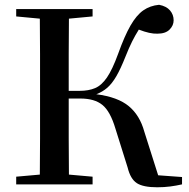

<svg xmlns="http://www.w3.org/2000/svg" viewBox="-20 -773 792 805"><path d="M515.1 -70.8 463.9 -233.9Q442.4 -306.2 409.4 -333Q376.5 -359.9 316.9 -359.9H268.1Q268.1 -270.5 268.1 -192.9Q268.1 -115.2 269 -41L368.2 -32.2V0H47.9V-32.2L147 -41Q147.9 -115.2 147.9 -190.7Q147.9 -266.1 147.9 -341.8V-393.1Q147.9 -469.7 147.9 -544.9Q147.9 -620.1 147 -694.8L47.9 -704.1V-734.9H368.2V-704.1L269 -694.8Q268.1 -622.1 268.1 -546.9Q268.1 -471.7 268.1 -392.1H314Q351.6 -392.1 378.7 -403.6Q405.8 -415 428.5 -448.2Q451.2 -481.4 475.1 -546.9Q502 -622.1 527.1 -665.8Q552.2 -709.5 580.8 -729.5Q609.4 -749.5 647 -752.9Q677.7 -747.1 692.9 -729.2Q708 -711.4 708 -688Q708 -666 690.9 -648.9Q673.8 -631.8 640.1 -631.8Q609.4 -630.4 562 -648.9Q546.4 -624 533.7 -598.6Q521 -573.2 505.9 -535.2Q485.8 -484.4 467.8 -453.4Q449.7 -422.4 429.7 -405Q409.7 -387.7 383.8 -377.9Q474.1 -366.2 520.3 -327.6Q566.4 -289.1 585 -221.2L643.1 -38.1L743.2 -30.8V0Q719.7 5.4 694.1 8.8Q668.5 12.2 639.2 12.2Q580.6 12.2 553.7 -5.1Q526.9 -22.5 515.1 -70.8Z"/></svg>

Font: Source Han Serif TW SemiBold
Style: Regular
Weight: 600
Designer: Ryoko NISHIZUKA Ë•øÂ°öÊ∂ºÂ≠ê (kana & ideographs); Frank Grie√ühammer (Latin, Greek & Cyrillic); Wenlong ZHANG Âº†ÊñáÈæô 
Foundry: Adobe
Version: Version 2.003;hotconv 1.1.1;makeotfexe 2.6.0